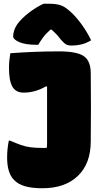

<svg xmlns="http://www.w3.org/2000/svg" viewBox="-20 -984 540 1024"><path d="M210 -195Q215 -195 220.5 -195Q226 -195 230 -196Q231 -206 231 -217Q231 -228 231 -240V-521L226 -524Q168 -490 106 -490Q65 -490 46.5 -521Q28 -552 28 -622Q28 -642 30 -662.5Q32 -683 35 -700Q100 -705 165 -707.5Q230 -710 295 -710Q390 -710 427 -684.5Q464 -659 464 -593Q466 -412 464 -230Q464 -112 395.5 -46Q327 20 206 20Q151 20 114 9.5Q77 -1 55 -24Q18 -61 18 -143Q18 -170 20.5 -192Q23 -214 27 -234H33Q66 -220 91 -211Q116 -202 143.5 -198.5Q171 -195 210 -195ZM212 -964H241Q277 -964 300.5 -957Q324 -950 352 -925Q381 -900 412 -858.5Q443 -817 466 -769Q439 -753 413.5 -747Q388 -741 362 -741Q337 -741 324 -753Q311 -765 301 -777Q293 -788 282 -800Q271 -812 255 -826H249Q223 -803 208 -782Q193 -761 184 -745H178Q115 -745 82.5 -759.5Q50 -774 50 -790Q50 -804 55.5 -821.5Q61 -839 73 -856Q95 -886 134 -916Q173 -946 212 -964Z"/></svg>

Font: Recursive Sn Csl St XBk
Style: Regular
Weight: 1000
Version: Version 1.079;hotconv 1.0.112;makeotfexe 2.5.65598; ttfautoh